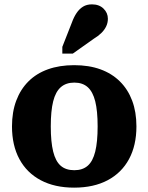

<svg xmlns="http://www.w3.org/2000/svg" viewBox="-20 -849 681 881"><path d="M606 -269Q606 -182 572 -119Q538 -56 474 -22Q410 12 320 12Q231 12 167 -22Q103 -56 69 -119Q35 -182 35 -269Q35 -335 54.5 -387Q74 -439 110.5 -475.5Q147 -512 200 -531Q253 -550 320 -550Q388 -550 440.5 -531Q493 -512 530 -475.5Q567 -439 586.5 -387Q606 -335 606 -269ZM213 -269Q213 -198 224 -153.5Q235 -109 258.5 -88.5Q282 -68 321 -68Q359 -68 382.5 -88.5Q406 -109 417 -153.5Q428 -198 428 -269Q428 -340 417 -384Q406 -428 382.5 -449Q359 -470 321 -470Q283 -470 259 -449Q235 -428 224 -384Q213 -340 213 -269ZM310 -746Q319 -771 331.5 -789.5Q344 -808 361 -818.5Q378 -829 402 -829Q435 -829 455 -809.5Q475 -790 475 -763Q475 -744 467 -727.5Q459 -711 444.5 -697Q430 -683 410 -671L314 -603H266V-634Z"/></svg>

Font: Roboto Serif SemiCondensed
Style: Bold
Weight: 700
Width: 4
Designer: Greg Gazdowicz
Foundry: Commercial Type
Version: Version 1.007